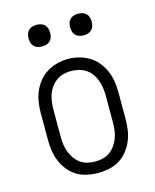

<svg xmlns="http://www.w3.org/2000/svg" viewBox="-112 -809 723 893"><g transform="rotate(-15 250.0 -362.0)"><path d="M250 8Q224 8 197.5 2.5Q171 -3 148.5 -16.5Q126 -30 109 -51Q92 -72 81.5 -96.5Q71 -121 67 -147.5Q63 -174 63 -200V-330Q63 -357 67 -383Q71 -409 81.5 -433.5Q92 -458 109 -479Q126 -500 148.5 -513.5Q171 -527 197 -534Q223 -541 250 -541Q277 -541 303 -534Q329 -527 351.5 -513.5Q374 -500 391 -479Q408 -458 418.5 -433.5Q429 -409 433 -383Q437 -357 437 -330V-200Q437 -174 433 -147.5Q429 -121 418.5 -96.5Q408 -72 391 -51Q374 -30 351.5 -16.5Q329 -3 302.5 2.5Q276 8 250 8ZM250 -47Q269 -47 287.5 -51.5Q306 -56 321 -67Q336 -78 347 -93.5Q358 -109 364.5 -126.5Q371 -144 373.5 -162.5Q376 -181 376 -200V-330Q376 -349 373.5 -367.5Q371 -386 364.5 -404Q358 -422 347 -437.5Q336 -453 320 -463.5Q304 -474 285.5 -478.5Q267 -483 248 -483Q230 -483 211.5 -478Q193 -473 178 -462Q163 -451 152 -436Q141 -421 135 -403.5Q129 -386 126.5 -367.5Q124 -349 124 -330V-200Q124 -181 126.5 -162.5Q129 -144 135.5 -126.5Q142 -109 153 -93.5Q164 -78 179 -67Q194 -56 212.5 -51.5Q231 -47 250 -47ZM350 -628Q339 -628 329 -631Q319 -634 311.5 -641.5Q304 -649 301 -659Q298 -669 298 -680Q298 -691 301 -701Q304 -711 311.5 -718.5Q319 -726 329 -729Q339 -732 350 -732Q361 -732 371 -729Q381 -726 388.5 -718.5Q396 -711 399 -701Q402 -691 402 -680Q402 -669 399 -659Q396 -649 388.5 -641.5Q381 -634 371 -631Q361 -628 350 -628ZM150 -628Q139 -628 129 -631Q119 -634 111.5 -641.5Q104 -649 101 -659Q98 -669 98 -680Q98 -691 101 -701Q104 -711 111.5 -718.5Q119 -726 129 -729Q139 -732 150 -732Q161 -732 171 -729Q181 -726 188.5 -718.5Q196 -711 199 -701Q202 -691 202 -680Q202 -669 199 -659Q196 -649 188.5 -641.5Q181 -634 171 -631Q161 -628 150 -628Z"/></g></svg>

Font: Iosevka Slab Light
Style: Regular
Weight: 300
Monospace: yes
Designer: Belleve Invis
Foundry: Belleve Invis
Version: Version 11.1.0; ttfautohint (v1.8.3)